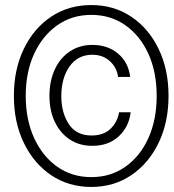

<svg xmlns="http://www.w3.org/2000/svg" viewBox="-20 -730 690 761"><path d="M346 -152Q294 -152 256 -177.5Q218 -203 197 -247.5Q176 -292 176 -350Q176 -409 197 -454.5Q218 -500 256.5 -526Q295 -552 346 -552Q407 -552 448 -517.5Q489 -483 496 -425H448Q443 -463 415 -488Q387 -513 346 -513Q288 -513 255.5 -466.5Q223 -420 223 -349Q223 -284 252.5 -238.5Q282 -193 343 -193Q390 -193 417.5 -219Q445 -245 452 -285H498Q491 -227 450.5 -189.5Q410 -152 346 -152ZM342 11Q252 11 183 -35.5Q114 -82 74.5 -163.5Q35 -245 35 -350Q35 -455 74.5 -536.5Q114 -618 183 -664Q252 -710 342 -710Q431 -710 500 -664Q569 -618 608.5 -536.5Q648 -455 648 -350Q648 -245 608.5 -163.5Q569 -82 500 -35.5Q431 11 342 11ZM342 -28Q419 -28 477.5 -69.5Q536 -111 568.5 -183.5Q601 -256 601 -350Q601 -444 568.5 -516Q536 -588 477.5 -629.5Q419 -671 342 -671Q265 -671 206.5 -629.5Q148 -588 115 -516Q82 -444 82 -350Q82 -256 115 -183.5Q148 -111 206.5 -69.5Q265 -28 342 -28Z"/></svg>

Font: Azeret Mono Thin Thin
Style: Italic
Weight: 250
Italic angle: -12°
Version: Version 1.002